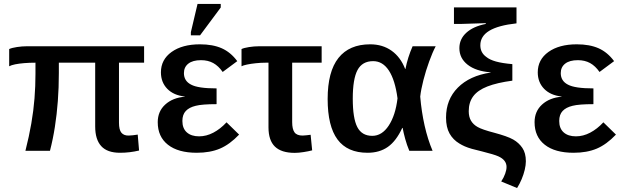

<svg xmlns="http://www.w3.org/2000/svg" viewBox="-20 -762 3149 970"><path d="M586.4 9.8Q522 9.8 491.5 -23.7Q460.9 -57.1 460.9 -123V-445.3H277.3V-393.1Q277.3 -319.3 272.2 -251.5Q267.1 -183.6 257.3 -121.1Q247.6 -58.6 232.4 0H108.4Q127 -73.2 138.2 -138.2Q149.4 -203.1 154.3 -264.9Q159.2 -326.7 159.2 -389.2V-445.3Q128.9 -445.3 102.5 -443.1Q76.2 -440.9 56.6 -437Q37.1 -433.1 26.4 -427.2V-514.2Q40 -520.5 65.9 -524.4Q91.8 -528.3 115.7 -528.3H708V-445.3H581.1V-142.1Q581.1 -106 593.5 -91.3Q606 -76.7 629.9 -77.1Q639.6 -77.1 651.1 -78.6Q662.6 -80.1 675.8 -82L682.6 -1.5Q635.3 9.8 586.4 9.8Z M985.8 -73.2Q1022.5 -73.2 1057.9 -91.8Q1093.3 -110.4 1124.5 -144L1188 -82Q1140.6 -32.2 1091.1 -11.2Q1041.5 9.8 974.1 9.8Q879.9 9.8 828.4 -30.8Q776.9 -71.3 776.9 -144.5Q776.9 -199.2 814.5 -233.6Q852.1 -268.1 913.6 -273.4V-274.4Q857.4 -280.3 825.2 -313.2Q793 -346.2 793 -396.5Q793 -460.9 846.9 -499.5Q900.9 -538.1 990.2 -538.1Q1055.2 -538.1 1100.3 -518.1Q1145.5 -498 1178.7 -453.1L1105 -398.4Q1084 -428.7 1057.4 -443.4Q1030.8 -458 995.6 -458Q953.6 -458 931.4 -440.4Q909.2 -422.9 909.2 -392.6Q909.2 -353 945.3 -334.5Q980.5 -315.4 1074.2 -315.4V-235.8Q1001 -235.8 968.8 -227.5Q936 -219.7 918.7 -201.4Q901.4 -183.1 901.4 -150.9Q901.4 -113.3 923.8 -93.3Q946.3 -73.2 985.8 -73.2ZM1095.2 -724.1 990.7 -583.5H944.3V-599.6L978 -742.2H1095.2Z M1323.2 -445.3Q1298.3 -445.3 1272.7 -442.6Q1247.1 -439.9 1227.5 -435.8Q1208 -431.6 1200.2 -427.2V-514.2Q1211.9 -520 1238 -524.2Q1264.2 -528.3 1289.6 -528.3H1605V-445.3H1456.1V-145Q1456.1 -109.9 1467.8 -93.5Q1479.5 -77.1 1508.8 -77.1Q1518.6 -77.6 1528.6 -78.6Q1538.6 -79.6 1549.3 -81.1L1557.1 -2.4Q1539.1 2.4 1513.9 6.3Q1488.8 10.3 1468.8 10.3Q1401.9 10.3 1369.1 -21.2Q1336.4 -52.7 1336.4 -118.7V-445.3Z M2012.2 -115.7Q1981.9 -49.8 1939.7 -20Q1897.5 9.8 1836.9 9.8Q1734.9 9.8 1685.1 -57.4Q1635.3 -124.5 1635.3 -261.7Q1635.3 -400.4 1689.9 -469.2Q1744.6 -538.1 1850.1 -538.1Q1913.1 -538.1 1958.5 -505.6Q2003.9 -473.1 2026.9 -413.6H2028.3Q2040 -472.7 2064.5 -528.3H2181.2Q2165 -497.6 2148.2 -451.2Q2131.3 -404.8 2119.1 -357.2Q2106.9 -309.6 2103 -273.9Q2109.4 -197.8 2125.2 -127.4Q2141.1 -57.1 2165.5 0H2047.9Q2035.6 -29.3 2027.1 -60.3Q2018.6 -91.3 2014.2 -115.7ZM1762.2 -263.7Q1762.2 -164.1 1785.2 -119.9Q1808.1 -75.7 1860.8 -75.7Q1909.7 -75.7 1943.8 -127.4Q1978 -179.2 1988.3 -265.1Q1976.1 -357.4 1944.8 -405.3Q1913.6 -453.1 1865.2 -453.1Q1810.1 -453.1 1786.1 -408Q1762.2 -362.8 1762.2 -263.7Z M2233.4 -168Q2233.4 -259.3 2293 -319.3Q2352.5 -379.4 2459 -395.5V-396.5Q2384.3 -402.3 2342.5 -435.1Q2300.8 -467.8 2300.8 -518.6Q2300.8 -564.5 2335.7 -596.4Q2370.6 -628.4 2434.1 -641.1V-645L2310.1 -641.1H2273.4V-724.6H2589.4V-644Q2496.6 -633.8 2451.7 -606.4Q2406.7 -579.1 2406.7 -533.2Q2406.7 -496.1 2436.5 -474.6Q2454.1 -460 2485.8 -451.2Q2517.6 -442.4 2568.4 -438V-354.5Q2491.2 -344.2 2442.4 -325.2Q2393.6 -306.2 2370.8 -275.6Q2348.1 -245.1 2348.1 -200.2Q2348.1 -171.4 2359.6 -152.1Q2371.1 -132.8 2392.6 -120.6Q2415 -107.4 2479 -90.8Q2509.8 -82.5 2533.4 -74.2Q2557.1 -65.9 2572.8 -57.1Q2601.6 -40.5 2619.1 -14.6Q2636.7 11.2 2636.7 52.7Q2636.7 71.8 2631.1 95.5Q2625.5 119.1 2615.5 143.1Q2605.5 167 2592.3 188L2512.2 154.8Q2525.4 134.8 2532.2 115.5Q2539.1 96.2 2539.1 81.5Q2539.1 46.4 2497.6 27.8Q2486.8 22.9 2466.3 16.8Q2445.8 10.7 2415 2.9Q2385.3 -3.9 2364 -10Q2342.8 -16.1 2327.9 -22.7Q2313 -29.3 2301.3 -36.6Q2269 -55.7 2251.2 -87.4Q2233.4 -119.1 2233.4 -168Z M2889.6 -73.2Q2926.3 -73.2 2961.7 -91.8Q2997.1 -110.4 3028.3 -144L3091.8 -82Q3044.4 -32.2 2994.9 -11.2Q2945.3 9.8 2877.9 9.8Q2783.7 9.8 2732.2 -30.8Q2680.7 -71.3 2680.7 -144.5Q2680.7 -199.2 2718.3 -233.6Q2755.9 -268.1 2817.4 -273.4V-274.4Q2761.2 -280.3 2729 -313.2Q2696.8 -346.2 2696.8 -396.5Q2696.8 -460.9 2750.7 -499.5Q2804.7 -538.1 2894 -538.1Q2959 -538.1 3004.2 -518.1Q3049.3 -498 3082.5 -453.1L3008.8 -398.4Q2987.8 -428.7 2961.2 -443.4Q2934.6 -458 2899.4 -458Q2857.4 -458 2835.2 -440.4Q2813 -422.9 2813 -392.6Q2813 -353 2849.1 -334.5Q2884.3 -315.4 2978 -315.4V-235.8Q2904.8 -235.8 2872.6 -227.5Q2839.8 -219.7 2822.5 -201.4Q2805.2 -183.1 2805.2 -150.9Q2805.2 -113.3 2827.6 -93.3Q2850.1 -73.2 2889.6 -73.2Z"/></svg>

Font: Arimo SemiBold
Style: Regular
Weight: 600
Designer: Steve Matteson
Foundry: Monotype Imaging Inc.
Version: Version 1.33